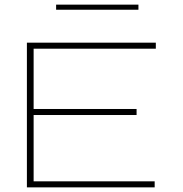

<svg xmlns="http://www.w3.org/2000/svg" viewBox="-20 -808 790 828"><path d="M96 0V-624H652V-598H125V-338H569V-312H125V-26H647V0ZM222 -766V-788H577V-766Z"/></svg>

Font: Inconsolata ExtraExpanded ExtraLight
Style: Regular
Weight: 200
Width: 8
Monospace: yes
Designer: Raph Levien, Cyreal, Brenton Simpson
Foundry: Raph Levien, Cyreal, Google
Version: Version 3.100; ttfautohint (v1.8.4.7-5d5b)